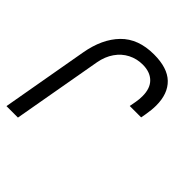

<svg xmlns="http://www.w3.org/2000/svg" viewBox="-200 -867 1000 1000"><g transform="rotate(45 300.0 -367.0)"><path d="M360.5 -734Q460 -734 508.5 -687.2Q557 -640.5 557 -553.5Q557 -521.5 550 -482L545 -454.5H461L468 -492.5Q472 -514 472 -537.5Q472 -595.5 441.2 -625.2Q410.5 -655 356.5 -655Q313.5 -655 276.2 -636Q239 -617 213.8 -580.8Q188.5 -544.5 179.5 -495L92 0H7.5L92 -479.5Q113 -599 179 -666.5Q245 -734 360.5 -734Z"/></g></svg>

Font: JuliaMono Italic
Style: Regular
Weight: 400
Italic angle: -9°
Monospace: yes
Designer: cormullion
Foundry: corm
Version: Version 0.049; ttfautohint (v1.8.4)